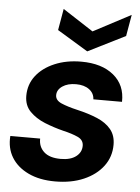

<svg xmlns="http://www.w3.org/2000/svg" viewBox="-53 -768 599 821"><g transform="rotate(5 246.5 -357.0)"><path d="M214 12Q147 12 99 -11Q51 -34 27 -73.5Q3 -113 7 -165H135Q134 -130 158 -108Q182 -86 230 -86Q272 -86 295.5 -104Q319 -122 319 -150Q319 -175 294 -186.5Q269 -198 230 -207Q210 -212 190 -218.5Q170 -225 150 -233Q111 -249 85.5 -275Q60 -301 60 -342Q60 -391 88.5 -428Q117 -465 167.5 -486.5Q218 -508 282 -508Q370 -508 421 -466Q472 -424 470 -352H347Q346 -378 324.5 -394Q303 -410 268 -410Q232 -410 209.5 -394.5Q187 -379 187 -356Q187 -334 213.5 -322.5Q240 -311 283 -301Q331 -290 369 -274Q407 -258 428.5 -232Q450 -206 450 -166Q450 -114 420 -74Q390 -34 337 -11Q284 12 214 12ZM303 -554 171 -634 187 -726 318 -641 479 -726 463 -634Z"/></g></svg>

Font: Rethink Sans
Style: Bold Italic
Weight: 700
Italic angle: -10°
Designer: The Rethink Sans project authors (Hans Thiessen). DM Sans designed by Colophon Foundry.
Foundry: Rethink Communications LLC
Version: Version 1.001